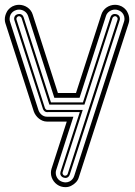

<svg xmlns="http://www.w3.org/2000/svg" viewBox="-22 -771 557 792"><path d="M303.2 -39.8Q299.8 -28.1 291.6 -19.4Q283.4 -10.7 273.9 -5.9Q268.1 -2.4 261.5 -0.7Q254.9 1 247.8 1Q239 1 229.7 -1.7Q220.9 -4.4 213.3 -9.9Q205.6 -15.4 200 -22.9Q194.3 -30.5 191.2 -39.4Q188 -48.3 188 -58.1Q188 -62.3 188.6 -66.3Q189.2 -70.3 190.4 -74.5L253.4 -269.5H171.4Q162.6 -269.5 154.2 -272.8Q145.8 -276.1 138.5 -281.9Q131.3 -287.6 125.9 -295.2Q120.4 -302.7 117.4 -311.3L0 -676Q-2.2 -683.3 -2.2 -690.9Q-2.2 -699 -0.1 -706.5Q2 -714.1 5.4 -720.5Q10.3 -730.7 19.2 -738Q28.1 -745.4 39.6 -748.8Q43.7 -750 48 -750.6Q52.2 -751.2 56.4 -751.2Q65.4 -751.2 74.3 -748.5Q83.3 -745.8 90.9 -740.6Q98.6 -735.4 104.4 -727.8Q110.1 -720.2 113 -710.7L216.8 -387.5H291.5L396 -710.7Q398.9 -720.2 404.7 -727.8Q410.4 -735.4 418.1 -740.6Q425.8 -745.8 434.6 -748.5Q443.4 -751.2 452.6 -751.2Q456.8 -751.2 461.1 -750.6Q465.3 -750 469.5 -748.8Q481 -745.4 489.9 -738Q498.8 -730.7 503.7 -720.5Q507.1 -714.1 509.2 -706.5Q511.2 -699 511.2 -690.9Q511.2 -683.3 509 -676ZM280.8 -289.6 209.5 -68.6Q208 -63.5 208 -58.1Q208 -45.9 215.3 -35.3Q222.7 -24.7 235.6 -20.8Q242.4 -18.6 248.8 -18.6Q257.1 -18.6 265.6 -22.9Q272.2 -26.6 277 -32.2Q281.7 -37.8 284.2 -45.7L489.7 -681.9Q490.7 -684.8 491.1 -687.9Q491.5 -690.9 491.5 -693.6Q491.5 -702.6 487.3 -710.9Q483.2 -718.5 477.3 -722.9Q471.4 -727.3 463.6 -729.7Q458.3 -731.4 452.1 -731.4Q445.8 -731.4 439.9 -729.5Q434.1 -727.5 429.1 -724Q424.1 -720.5 420.4 -715.6Q416.7 -710.7 415 -704.8L306.2 -367.7H202.1L94 -704.8Q92 -710.7 88.5 -715.6Q85 -720.5 80 -724Q75 -727.5 69.1 -729.5Q63.2 -731.4 56.9 -731.4Q50.8 -731.4 45.4 -729.7Q37.6 -727.3 31.7 -722.9Q25.9 -718.5 21.7 -710.9Q17.6 -702.6 17.6 -693.6Q17.6 -690.9 17.9 -687.9Q18.3 -684.8 19.3 -681.9L136.5 -317.1Q138.2 -311.8 141.5 -306.8Q144.8 -301.8 149.3 -298Q153.8 -294.2 159.4 -291.9Q165 -289.6 171.4 -289.6ZM265.9 -51.3Q263.9 -44.9 259.3 -40.9Q254.6 -36.9 248 -36.9Q245.1 -36.9 241 -38.1Q234.6 -40 230.6 -44.7Q226.6 -49.3 226.6 -55.9Q226.6 -58.8 227.8 -63L307.1 -308.6H175.8Q174.6 -308.3 172.6 -308.3Q166.3 -308.3 161.5 -312.4Q156.7 -316.4 154.8 -322.8L37.4 -687.5Q34.9 -695.3 38.2 -702.5Q41.5 -709.7 50.8 -712.4Q53.7 -713.4 57.6 -713.4Q63.7 -713.4 68.6 -710Q73.5 -706.5 75.7 -699.2L188.2 -348.6H320.1L433.3 -699.2Q435.5 -706.5 440.4 -710Q445.3 -713.4 451.4 -713.4Q455.3 -713.4 458.3 -712.4Q467.5 -709.7 470.8 -702.5Q474.1 -695.3 471.7 -687.5ZM163.3 -325.4Q164.6 -320.8 168.9 -318.8Q168.9 -317.6 171.4 -317.6H319.3L236.3 -60.3Q235.1 -56.6 237.2 -52.2Q239.3 -47.9 243.7 -46.6Q247.1 -45.4 251.6 -47.5Q256.1 -49.6 257.3 -54L462.9 -690.2Q464.4 -694.6 461.8 -698.6Q459.2 -702.6 455.6 -703.9Q451.4 -705.1 447.3 -702.6Q443.1 -700.2 441.9 -696.5L326.4 -339.6H181.6L67.1 -696.5Q65.9 -700.2 61.8 -702.6Q57.6 -705.1 53.5 -703.9Q49.8 -702.6 47.2 -698.6Q44.7 -694.6 46.1 -690.2Z"/></svg>

Font: TafelwerkOT
Style: Regular
Weight: 400
Designer: Peter Wiegel
Foundry: Peter Wiegel, based on an original design named Oxford by Christine Lord, 1969
Version: Version 1.000